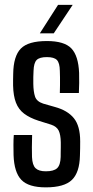

<svg xmlns="http://www.w3.org/2000/svg" viewBox="-20 -780 390 807"><path d="M172.5 7.5Q100 7.5 69.8 -24Q39.5 -55.5 37 -128Q36.5 -147 36.5 -170.8Q36.5 -194.5 38 -212.5H115Q114 -184 114 -160.8Q114 -137.5 114.5 -120Q116 -86 129.5 -73Q143 -60 172.5 -60Q206 -60 220 -73Q234 -86 235 -120Q235 -134 235.2 -143Q235.5 -152 235.5 -160.5Q235.5 -169 235.5 -181.5Q235 -213.5 226.8 -230.8Q218.5 -248 195 -256L142 -272.5Q105 -284.5 81.5 -302.2Q58 -320 47 -348.5Q36 -377 35 -421Q34.5 -434 35 -445.5Q35.5 -457 35.5 -470Q36.5 -544 67.5 -575.8Q98.5 -607.5 177 -607.5Q250.5 -607.5 280 -576.5Q309.5 -545.5 312.5 -473.5Q313 -455 312.8 -431.2Q312.5 -407.5 311.5 -389H231.5Q232 -403.5 232.2 -421.2Q232.5 -439 232.2 -455.2Q232 -471.5 231.5 -482.5Q231 -515.5 219.2 -527.8Q207.5 -540 177 -540Q146 -540 134 -527.8Q122 -515.5 121 -482.5Q120.5 -467 120 -456.2Q119.5 -445.5 120 -427.5Q120.5 -395 127.2 -374.2Q134 -353.5 161.5 -344.5L210.5 -330.5Q264 -316 290.5 -283.2Q317 -250.5 317 -186Q317 -172 316.8 -156Q316.5 -140 316 -126Q314.5 -55 282.2 -23.8Q250 7.5 172.5 7.5ZM147.5 -640 224 -759.5H285.5L206 -640Z"/></svg>

Font: Big Shoulders Display Thin SemiBold
Style: Regular
Weight: 600
Version: Version 2.002